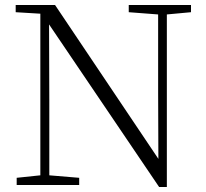

<svg xmlns="http://www.w3.org/2000/svg" viewBox="-20 -743 828 771"><path d="M619 8H650V-685L747 -694V-723H497V-694L615 -685V-373L616 -105L201 -723H43V-694L142 -688V-39L47 -29V0H298V-29L178 -39V-343L177 -645Z"/></svg>

Font: Noto Serif TC ExtraLight
Style: Regular
Weight: 200
Designer: Ryoko NISHIZUKA 西塚涼子 (kana & ideographs); Frank Grießhammer (Latin, Greek & Cyrillic); Wenlong ZHANG 张文龙 (bopomofo); San
Foundry: Adobe
Version: Version 2.001;hotconv 1.1.0;makeotfexe 2.6.0